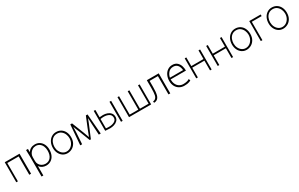

<svg xmlns="http://www.w3.org/2000/svg" viewBox="282 -2278 6645 4261"><g transform="rotate(-30 3604.5 -147.5)"><path d="M462 -483V30H416V-440H124V30H83V-483Z M1083 -234Q1083 -151 1054 -88.5Q1025 -26 971.5 8.5Q918 43 848 43Q795 43 751 21.5Q707 0 678 -41V200H632V-316Q632 -414 628 -481H677V-398Q707 -445 752.5 -469Q798 -493 857 -493Q923 -493 974.5 -460Q1026 -427 1054.5 -368Q1083 -309 1083 -234ZM1037 -231Q1037 -296 1014.5 -346.5Q992 -397 951 -425Q910 -453 858 -453Q809 -453 768 -427.5Q727 -402 702.5 -360Q678 -318 678 -273V-170Q678 -121 702 -82Q726 -43 766.5 -21.5Q807 0 854 0Q939 0 988 -62Q1037 -124 1037 -231Z M1401 -495Q1471 -495 1524.5 -461.5Q1578 -428 1608 -367.5Q1638 -307 1638 -229Q1638 -139 1601.5 -78Q1565 -17 1509 12.5Q1453 42 1393 42H1392Q1328 42 1276.5 8Q1225 -26 1195.5 -86Q1166 -146 1166 -220Q1166 -299 1196.5 -361.5Q1227 -424 1280.5 -459.5Q1334 -495 1401 -495ZM1395 -1H1396Q1451 -1 1496.5 -31.5Q1542 -62 1568.5 -114.5Q1595 -167 1595 -231Q1595 -281 1574 -332.5Q1553 -384 1509.5 -418.5Q1466 -453 1403 -453Q1339 -453 1295 -420Q1251 -387 1229.5 -334.5Q1208 -282 1208 -224Q1208 -162 1233 -111Q1258 -60 1300.5 -30.5Q1343 -1 1395 -1Z M1808 -483 1931 -170 1981 -32Q1998 -82 2056 -224L2162 -483H2205L2247 30H2198L2181 -253Q2180 -288 2176 -368L2173 -407Q2163 -379 2144 -331L2130 -295L2119 -268L1993 33H1963L1849 -264Q1821 -323 1794 -404Q1792 -326 1788 -251L1770 30H1722L1763 -483Z M2405 -483V-295Q2447 -301 2493 -301Q2549 -301 2600 -283Q2651 -265 2684 -226.5Q2717 -188 2717 -130Q2717 -71 2680.5 -34Q2644 3 2591 19Q2538 35 2486 35Q2447 35 2363 28V-483ZM2809 -483V30H2767V-483ZM2491 -7Q2562 -7 2618.5 -37.5Q2675 -68 2675 -128Q2675 -197 2620.5 -228Q2566 -259 2491 -259Q2452 -259 2404 -251V-11Q2424 -7 2454.5 -7Q2485 -7 2491 -7Z M3013 -483V-12H3234V-483H3276V-12H3498V-483H3539V30H2972V-483Z M3658 -20Q3699 -46 3711.5 -105.5Q3724 -165 3724 -282V-483H4029V30H3983V-439H3770V-287Q3770 -157 3751.5 -83.5Q3733 -10 3680 17Q3650 32 3614 32L3608 -5Q3617 -5 3634 -10Q3651 -15 3658 -20Z M4379 -495Q4459 -495 4504.5 -451.5Q4550 -408 4567 -348.5Q4584 -289 4583 -234H4190V-233Q4190 -164 4214.5 -112Q4239 -60 4283.5 -31.5Q4328 -3 4387 -3Q4437 -3 4482 -14.5Q4527 -26 4542 -42L4557 -1L4552 8Q4548 9 4508.5 25Q4469 41 4389 41Q4318 41 4262.5 8.5Q4207 -24 4176.5 -82Q4146 -140 4146 -215Q4146 -295 4176 -359Q4206 -423 4259 -459Q4312 -495 4379 -495ZM4377 -450Q4301 -450 4254.5 -397Q4208 -344 4196 -275H4534Q4515 -450 4377 -450Z M4736 -483V-261H5048V-483H5089V30H5048V-220H4736V30H4695V-483Z M5286 -483V-261H5598V-483H5639V30H5598V-220H5286V30H5245V-483Z M5991 -495Q6061 -495 6114.5 -461.5Q6168 -428 6198 -367.5Q6228 -307 6228 -229Q6228 -139 6191.5 -78Q6155 -17 6099 12.5Q6043 42 5983 42H5982Q5918 42 5866.5 8Q5815 -26 5785.5 -86Q5756 -146 5756 -220Q5756 -299 5786.5 -361.5Q5817 -424 5870.5 -459.5Q5924 -495 5991 -495ZM5985 -1H5986Q6041 -1 6086.5 -31.5Q6132 -62 6158.5 -114.5Q6185 -167 6185 -231Q6185 -281 6164 -332.5Q6143 -384 6099.5 -418.5Q6056 -453 5993 -453Q5929 -453 5885 -420Q5841 -387 5819.5 -334.5Q5798 -282 5798 -224Q5798 -162 5823 -111Q5848 -60 5890.5 -30.5Q5933 -1 5985 -1Z M6642 -483V-441H6390V30H6349V-483Z M6929 -495Q6999 -495 7052.5 -461.5Q7106 -428 7136 -367.5Q7166 -307 7166 -229Q7166 -139 7129.5 -78Q7093 -17 7037 12.5Q6981 42 6921 42H6920Q6856 42 6804.5 8Q6753 -26 6723.5 -86Q6694 -146 6694 -220Q6694 -299 6724.5 -361.5Q6755 -424 6808.5 -459.5Q6862 -495 6929 -495ZM6923 -1H6924Q6979 -1 7024.5 -31.5Q7070 -62 7096.5 -114.5Q7123 -167 7123 -231Q7123 -281 7102 -332.5Q7081 -384 7037.5 -418.5Q6994 -453 6931 -453Q6867 -453 6823 -420Q6779 -387 6757.5 -334.5Q6736 -282 6736 -224Q6736 -162 6761 -111Q6786 -60 6828.5 -30.5Q6871 -1 6923 -1Z"/></g></svg>

Font: Gmarket Sans TTF Light
Style: Regular
Weight: 300
Designer: Creative Director : Sungho Lee; Art Director : Kiwoong Choi; Project Manager : Sori Yang, Jongwook Yoon; Font Designer :
Foundry: Sandoll Inc.
Version: Version 1.000;hotconv 1.0.109;makeotfexe 2.5.65596